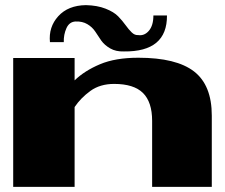

<svg xmlns="http://www.w3.org/2000/svg" viewBox="-20 -725 872 745"><path d="M313.5 -705.1Q357.4 -704.1 389.6 -691.4Q421.9 -678.7 438.5 -661.6Q455.1 -644.5 467.3 -627.4Q479.5 -610.4 491.2 -599.1Q502.9 -587.9 515.6 -588.9Q540 -585 557.6 -605.5Q575.2 -626 575.2 -665H627.9Q628.9 -523.4 460.9 -525.4Q429.7 -524.4 407.7 -537.1Q385.7 -549.8 373 -567.4L349.6 -602.5Q337.9 -620.1 318.8 -631.3Q299.8 -642.6 273.4 -641.6Q249 -640.6 237.8 -615.7Q226.6 -590.8 227.5 -561.5H173.8Q168 -620.1 206.1 -662.1Q244.1 -704.1 313.5 -705.1ZM31.2 -500H269.5V-413.1Q307.6 -450.2 367.7 -475.6Q427.7 -501 516.6 -501Q664.1 -501 732.9 -447.8Q801.8 -394.5 801.8 -276.4V0H570.3V-255.9Q570.3 -329.1 534.7 -364.3Q499 -399.4 422.9 -399.4Q368.2 -399.4 330.6 -372.1Q293 -344.7 269.5 -309.6V0H31.2Z"/></svg>

Font: Polsku
Style: Regular
Weight: 400
Designer: Sebastien Sanfilippo
Version: Version 1.1